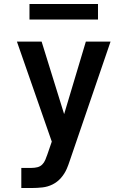

<svg xmlns="http://www.w3.org/2000/svg" viewBox="-20 -944 640 964"><path d="M87 0V-101H139Q154 -101 168 -104.5Q182 -108 192 -118Q202 -128 207.5 -141.5Q213 -155 218 -169L240 -233L65 -735H189L302 -371L411 -735H535L330 -136Q327 -126 323 -116Q319 -106 315 -96Q304 -71 286 -50.5Q268 -30 244 -18Q220 -6 193 -3Q166 0 139 0ZM128 -846V-924H472V-846Z"/></svg>

Font: Iosevka SS04 Extended
Style: Bold
Weight: 700
Width: 7
Monospace: yes
Designer: Belleve Invis
Foundry: Belleve Invis
Version: Version 19.0.0; ttfautohint (v1.8.4)